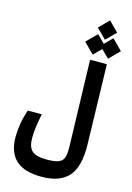

<svg xmlns="http://www.w3.org/2000/svg" viewBox="-166 -1074 919 1335"><g transform="rotate(15 293.0 -407.0)"><path d="M273.9 180.2Q147.5 180.2 87.6 124.3Q27.8 68.4 27.8 -40.5Q27.8 -88.4 35.9 -136.2Q43.9 -184.1 62 -239.7H163.6Q152.8 -188.5 147 -145.3Q141.1 -102.1 141.1 -64.5Q141.1 1 170.9 28.1Q200.7 55.2 278.8 55.2Q337.4 55.2 365.2 42.7Q393.1 30.3 400.9 2Q408.7 -26.4 407.2 -73.7L389.6 -693.4H510.3L524.9 -122.1Q529.3 39.1 467.3 109.6Q405.3 180.2 273.9 180.2ZM507.8 -732.4 452.6 -787.6 397.9 -732.4 324.2 -806.2 397.9 -879.9 452.6 -824.7 507.8 -879.9 581.1 -806.2ZM453.1 -854.5 383.8 -923.8 453.1 -993.7 522.5 -923.8Z"/></g></svg>

Font: Cascadia Mono NF SemiBold
Style: Regular
Weight: 600
Monospace: yes
Designer: Aaron Bell
Foundry: Saja Typeworks
Version: Version 2404.023; ttfautohint (v1.8.4)